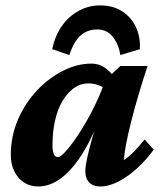

<svg xmlns="http://www.w3.org/2000/svg" viewBox="-20 -674 589 702"><path d="M120.1 7.8Q75.2 7.8 47.4 -24.9Q19.5 -57.6 19.5 -107.4Q19.5 -176.8 45.9 -237.3Q72.3 -297.9 115.7 -343.8Q159.2 -389.6 210.9 -415.5Q262.7 -441.4 313.5 -441.4Q344.7 -441.4 367.7 -423.3Q390.6 -405.3 414.1 -373L374 -342.8Q359.4 -355.5 340.8 -362.3Q322.3 -369.1 302.7 -369.1Q274.4 -369.1 250.5 -352.1Q226.6 -335 208.5 -304.7Q190.4 -274.4 181.2 -232.9Q171.9 -191.4 171.9 -142.6Q171.9 -122.1 176.8 -110.8Q181.6 -99.6 192.4 -99.6Q202.1 -99.6 224.6 -125.5Q247.1 -151.4 274.4 -194.3Q301.8 -237.3 327.1 -289.1Q352.5 -340.8 368.2 -392.6L386.7 -401.4L419.9 -432.6H519.5Q502.9 -382.8 487.3 -330.1Q471.7 -277.3 459.5 -229Q447.3 -180.7 440.4 -144Q433.6 -107.4 433.6 -88.9Q451.2 -100.6 470.2 -120.1Q489.3 -139.6 508.8 -164.1L542 -127Q517.6 -92.8 484.4 -61.5Q451.2 -30.3 415 -11.2Q378.9 7.8 346.7 7.8Q320.3 7.8 306.2 -6.8Q292 -21.5 292 -47.9Q292 -64.5 298.3 -94.7Q304.7 -125 317.9 -171.9Q331.1 -218.8 352.5 -284.2H359.4Q329.1 -194.3 291 -128.4Q252.9 -62.5 209.5 -27.3Q166 7.8 120.1 7.8ZM233.4 -472.7 170.9 -494.1Q181.6 -544.9 207 -580.1Q232.4 -615.2 268.6 -634.8Q304.7 -654.3 345.7 -654.3Q393.6 -654.3 427.2 -632.3Q460.9 -610.4 477.5 -573.7Q494.1 -537.1 491.2 -494.1L419.9 -472.7Q414.1 -511.7 392.6 -539.1Q371.1 -566.4 335.9 -566.4Q300.8 -566.4 275.9 -545.4Q251 -524.4 233.4 -472.7Z"/></svg>

Font: Crimson Pro ExtraBold
Style: Italic
Weight: 800
Italic angle: -12°
Designer: Jacques Le Bailly
Foundry: Baron von Fonthausen
Version: Version 1.003